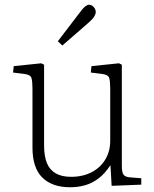

<svg xmlns="http://www.w3.org/2000/svg" viewBox="-20 -776 651 810"><path d="M276 14Q200 14 158.5 -27Q117 -68 117 -153V-402Q117 -431 113 -446Q109 -461 83 -464L35 -470L38 -497L154 -509L166 -503V-162Q166 -118 177.5 -89Q189 -60 214.5 -45Q240 -30 280 -30Q329 -30 366.5 -49.5Q404 -69 424.5 -103.5Q445 -138 445 -183V-402Q445 -431 441 -446Q437 -461 411 -464L363 -470L366 -497L482 -509L494 -503V-77Q494 -50 500.5 -40Q507 -30 526 -28L576 -24V3L451 8L446 -78H445Q423 -44 396 -23.5Q369 -3 339 5.5Q309 14 276 14ZM243 -584 224 -602 325 -734Q334 -745 341.5 -750.5Q349 -756 356 -756Q363 -756 369.5 -751.5Q376 -747 380 -740Q384 -733 384 -726Q384 -717 377.5 -706Q371 -695 351 -678Z"/></svg>

Font: Literata ExtraLight
Style: Regular
Weight: 250
Designer: Latin by Veronika Burian and Jose Scaglione. Greek by Irene Vlachou. Cyrillic by Vera Evstafieva.
Foundry: TypeTogether
Version: Version 3.103;gftools[0.9.29]